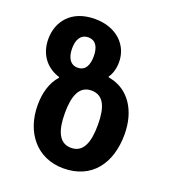

<svg xmlns="http://www.w3.org/2000/svg" viewBox="-141 -875 883 990"><g transform="rotate(20 300.5 -380.0)"><path d="M319 10C475 10 557 -103 557 -262C557 -393 493 -486 394 -508C388 -510 384 -511 378 -512V-515C394 -537 403 -569 403 -603C403 -693 333 -770 211 -770C80 -770 19 -685 19 -591C19 -510 63 -448 139 -425V-421C101 -379 84 -319 84 -252C84 -102 174 10 319 10ZM211 -503C168 -503 151 -542 151 -587C151 -633 168 -669 211 -669C254 -669 270 -633 270 -587C270 -538 254 -503 211 -503ZM321 -103C255 -103 230 -164 230 -261C230 -358 255 -417 320 -417C387 -417 411 -358 411 -262C411 -164 387 -103 321 -103Z"/></g></svg>

Font: Noto Sans Georgian SemiCondensed Bold
Style: Regular
Weight: 700
Width: 4
Designer: Monotype Design Team, Akaki Razmadze
Foundry: Google LLC
Version: Version 2.005